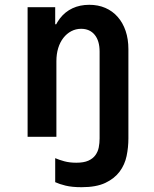

<svg xmlns="http://www.w3.org/2000/svg" viewBox="-20 -570 640 800"><path d="M95 0H215V-315Q215 -345 222.5 -369.5Q230 -394 244 -412Q258 -430 277 -440Q296 -450 318 -450Q354 -450 374.5 -425Q395 -400 395 -355V0H515V-365Q515 -407 503.5 -441Q492 -475 470.5 -499.5Q449 -524 419 -537Q389 -550 352 -550Q313 -550 282 -535.5Q251 -521 229.5 -493Q208 -465 196.5 -425Q185 -385 185 -335L218 -469H210V-540H95ZM515 7V-10H395V7Q395 26 391.5 44Q388 62 377.5 76.5Q367 91 348 99.5Q329 108 298 108Q270 108 248 102Q226 96 210 89V189Q227 197 253.5 203.5Q280 210 320 210Q381 210 419 192Q457 174 478.5 145Q500 116 507.5 80Q515 44 515 7Z"/></svg>

Font: CommitMonoV142 ExtLt
Style: Regular
Weight: 200
Monospace: yes
Designer: Eigil Nikolajsen
Foundry: Eigil Nikolajsen
Version: Version 1.142